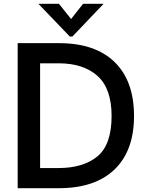

<svg xmlns="http://www.w3.org/2000/svg" viewBox="-20 -990 770 1010"><path d="M73 0V-763H290Q481 -763 583 -663.5Q685 -564 685 -380Q685 -197 582.5 -98.5Q480 0 289 0ZM288 -106Q418 -106 492.5 -167.5Q567 -229 567 -380Q567 -524 493 -590.5Q419 -657 288 -657H191V-106ZM361 -798H347L182 -970H290L354 -890L417 -970H525Z"/></svg>

Font: Open Sauce One Medium
Style: Regular
Weight: 500
Designer: Alfredo Marco Pradil
Foundry: Creative Sauce Fz LLC
Version: Version 1.477